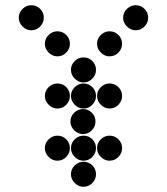

<svg xmlns="http://www.w3.org/2000/svg" viewBox="-20 -718 640 736"><path d="M52 -650Q52 -631 66.5 -616.5Q81 -602 100 -602Q120 -602 134 -616.5Q148 -631 148 -650Q148 -670 134 -684Q120 -698 100 -698Q81 -698 66.5 -684Q52 -670 52 -650ZM452 -650Q452 -631 466.5 -616.5Q481 -602 500 -602Q520 -602 534 -616.5Q548 -631 548 -650Q548 -670 534 -684Q520 -698 500 -698Q481 -698 466.5 -684Q452 -670 452 -650ZM152 -550Q152 -531 166.5 -516.5Q181 -502 200 -502Q220 -502 234 -516.5Q248 -531 248 -550Q248 -570 234 -584Q220 -598 200 -598Q181 -598 166.5 -584Q152 -570 152 -550ZM352 -550Q352 -531 366.5 -516.5Q381 -502 400 -502Q420 -502 434 -516.5Q448 -531 448 -550Q448 -570 434 -584Q420 -598 400 -598Q381 -598 366.5 -584Q352 -570 352 -550ZM252 -450Q252 -431 266.5 -416.5Q281 -402 300 -402Q320 -402 334 -416.5Q348 -431 348 -450Q348 -470 334 -484Q320 -498 300 -498Q281 -498 266.5 -484Q252 -470 252 -450ZM152 -350Q152 -331 166.5 -316.5Q181 -302 200 -302Q220 -302 234 -316.5Q248 -331 248 -350Q248 -370 234 -384Q220 -398 200 -398Q181 -398 166.5 -384Q152 -370 152 -350ZM252 -350Q252 -331 266.5 -316.5Q281 -302 300 -302Q320 -302 334 -316.5Q348 -331 348 -350Q348 -370 334 -384Q320 -398 300 -398Q281 -398 266.5 -384Q252 -370 252 -350ZM352 -350Q352 -331 366.5 -316.5Q381 -302 400 -302Q420 -302 434 -316.5Q448 -331 448 -350Q448 -370 434 -384Q420 -398 400 -398Q381 -398 366.5 -384Q352 -370 352 -350ZM250 -252Q250 -233 264.5 -218.5Q279 -204 298 -204Q318 -204 332 -218.5Q346 -233 346 -252Q346 -272 332 -286Q318 -300 298 -300Q279 -300 264.5 -286Q250 -272 250 -252ZM152 -150Q152 -131 166.5 -116.5Q181 -102 200 -102Q220 -102 234 -116.5Q248 -131 248 -150Q248 -170 234 -184Q220 -198 200 -198Q181 -198 166.5 -184Q152 -170 152 -150ZM252 -150Q252 -131 266.5 -116.5Q281 -102 300 -102Q320 -102 334 -116.5Q348 -131 348 -150Q348 -170 334 -184Q320 -198 300 -198Q281 -198 266.5 -184Q252 -170 252 -150ZM352 -150Q352 -131 366.5 -116.5Q381 -102 400 -102Q420 -102 434 -116.5Q448 -131 448 -150Q448 -170 434 -184Q420 -198 400 -198Q381 -198 366.5 -184Q352 -170 352 -150ZM252 -50Q252 -31 266.5 -16.5Q281 -2 300 -2Q320 -2 334 -16.5Q348 -31 348 -50Q348 -70 334 -84Q320 -98 300 -98Q281 -98 266.5 -84Q252 -70 252 -50Z"/></svg>

Font: Matrix Sans Print
Style: Regular
Weight: 400
Designer: Brad Neil
Version: Version 1.100